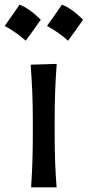

<svg xmlns="http://www.w3.org/2000/svg" viewBox="-50 -804 376 824"><path d="M83.5 0Q87.4 -58.1 89.1 -112.3Q90.8 -166.5 90.8 -231.9V-284.7Q90.8 -356 88.4 -412.4Q85.9 -468.8 81.5 -526.4L193.4 -529.8Q189 -470.7 186.8 -414.1Q184.6 -357.4 184.6 -284.7V-231.9Q184.6 -166.5 186.5 -112.3Q188.5 -58.1 192.9 0ZM215.8 -784Q257.7 -767.9 306.5 -719.5Q291 -697 275.1 -674.7Q259.3 -652.4 242.1 -629.3Q201.3 -665.8 151.9 -692.7Q168.5 -716.3 184.1 -738.3Q199.7 -760.3 215.8 -784ZM34.1 -784Q76 -767.9 124.9 -719.5Q109.3 -697 93.5 -674.7Q77.6 -652.4 60.4 -629.3Q19.6 -665.8 -29.8 -692.7Q-13.1 -716.3 2.4 -738.3Q18 -760.3 34.1 -784Z"/></svg>

Font: Pinar-FD Medium
Style: Regular
Weight: 500
Designer: Amin Abedi
Version: Version 3.000